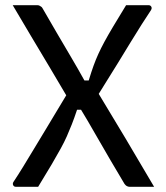

<svg xmlns="http://www.w3.org/2000/svg" viewBox="-20 -720 640 740"><path d="M480 0Q476 0 472 -1.5Q468 -3 465 -5.5Q462 -8 460 -11Q435 -53 405.5 -103Q376 -153 347 -204Q318 -255 290 -301L244 -338Q209 -398 173 -458Q137 -518 101 -578.5Q65 -639 29 -700Q53 -700 76.5 -700Q100 -700 124 -700Q129 -700 132.5 -698Q136 -696 139 -694Q142 -692 144 -688Q171 -641 198.5 -594Q226 -547 253.5 -500.5Q281 -454 307 -407L354 -369Q408 -280 463.5 -187Q519 -94 574 0Q551 0 527 0Q503 0 480 0ZM553 -700Q558 -700 561 -697Q564 -694 564.5 -690Q565 -686 562 -681Q546 -657 525.5 -625Q505 -593 482 -555Q459 -517 435 -478Q411 -439 386.5 -400Q362 -361 340 -325L283 -410H322Q332 -443 340.5 -466.5Q349 -490 359 -512Q369 -534 382.5 -559Q396 -584 416 -617.5Q436 -651 466 -700Q488 -700 510 -700Q532 -700 553 -700ZM41 0Q36 0 33 -3Q30 -6 29.5 -10.5Q29 -15 32 -19Q48 -43 68 -75.5Q88 -108 110.5 -145.5Q133 -183 157 -222.5Q181 -262 204.5 -301.5Q228 -341 250 -377L313 -297H277Q266 -264 256.5 -240Q247 -216 237.5 -194.5Q228 -173 214 -147.5Q200 -122 179.5 -87Q159 -52 127 0Q107 0 84.5 0Q62 0 41 0Z"/></svg>

Font: Rec Mono Linear
Style: Regular
Weight: 400
Monospace: yes
Version: Version 1.085; ttfautohint (v1.8.4.7-5d5b)